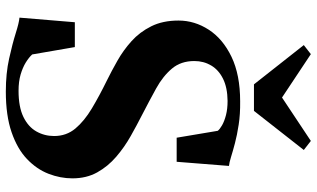

<svg xmlns="http://www.w3.org/2000/svg" viewBox="-224 -800 1034 626"><g transform="rotate(90 293.0 -487.0)"><path d="M278.5 11Q219 11 170.8 0.2Q122.5 -10.5 88.5 -21.2Q54.5 -32 37.5 -33.5L52.5 -214H133.5L157.5 -75Q167 -64.5 183.5 -54.2Q200 -44 223 -37.2Q246 -30.5 276 -30.5Q328.5 -30.5 361 -46.2Q393.5 -62 408.5 -88.5Q423.5 -115 423.5 -146.5Q423.5 -186.5 399 -215.8Q374.5 -245 333.5 -269.5Q292.5 -294 242.5 -318.5Q212 -333.5 178 -352.8Q144 -372 114.2 -398.8Q84.5 -425.5 65.8 -463Q47 -500.5 47 -552Q47 -604.5 76.8 -650.5Q106.5 -696.5 165.2 -724.8Q224 -753 310.5 -753Q352.5 -753.5 386.5 -748.2Q420.5 -743 447 -736Q473.5 -729 492 -723.2Q510.5 -717.5 521 -716.5L507.5 -546H429L406.5 -680Q401.5 -686.5 388.5 -694Q375.5 -701.5 355.2 -706.8Q335 -712 309 -712Q265.5 -711.5 236.8 -697.2Q208 -683 193.5 -658.5Q179 -634 179 -603.5Q179 -560 203.5 -530.8Q228 -501.5 268.2 -479.2Q308.5 -457 355 -433Q387.5 -416.5 423.5 -396.2Q459.5 -376 491 -349Q522.5 -322 542 -287Q561.5 -252 561.5 -206Q561.5 -166.5 546.5 -128Q531.5 -89.5 498.5 -58Q465.5 -26.5 411.2 -7.8Q357 11 278.5 11ZM255 -798 127 -960.5 156.5 -983.5 298 -889.5 439.5 -983.5 469 -960.5 341.5 -798Z"/></g></svg>

Font: Merriweather 96pt
Style: Bold
Weight: 700
Version: Version 2.100